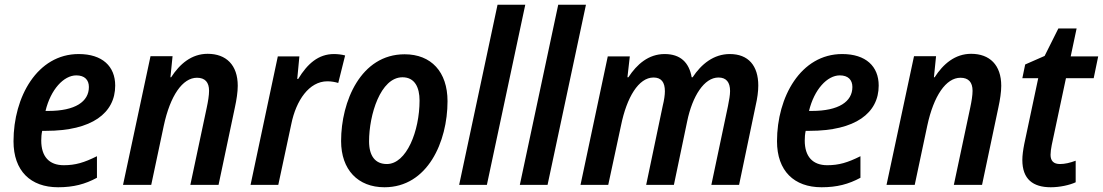

<svg xmlns="http://www.w3.org/2000/svg" viewBox="-20 -780 4653 810"><path d="M225 10C290 10 339 -3 389 -30V-121C335 -94 298 -83 249 -83C187 -83 154 -120 154 -187C154 -201 155 -214 158 -228H174C368 -228 466 -303 466 -419C466 -500 412 -552 312 -552C137 -552 37 -371 37 -184C37 -59 109 10 225 10ZM184 -312H172C194 -403 249 -462 302 -462C337 -462 355 -443 355 -413C355 -351 297 -312 184 -312Z M499 0H618L671 -250C698 -376 750 -452 811 -452C845 -452 862 -433 862 -397C862 -378 858 -353 852 -325L783 0H902L971 -327C978 -359 983 -392 983 -418C983 -506 934 -553 856 -553C788 -553 738 -510 702 -454H699L708 -543H615Z M1037 0H1154L1209 -257C1229 -356 1284 -437 1361 -437C1378 -437 1394 -434 1407 -430L1436 -546C1422 -550 1404 -552 1389 -552C1323 -552 1277 -511 1238 -447H1234L1243 -542H1152Z M1602 10C1784 10 1868 -182 1868 -353C1868 -477 1799 -551 1687 -551C1502 -551 1419 -352 1419 -185C1419 -64 1490 10 1602 10ZM1612 -88C1563 -88 1537 -122 1537 -184C1537 -295 1585 -454 1678 -454C1730 -454 1750 -411 1750 -356C1750 -227 1695 -88 1612 -88Z M1917 0H2034L2196 -760H2079Z M2173 0H2290L2452 -760H2335Z M2429 0H2546L2600 -251C2624 -369 2674 -453 2737 -453C2770 -453 2785 -433 2785 -395C2785 -380 2782 -358 2776 -334L2706 0H2823L2879 -268C2901 -375 2951 -453 3011 -453C3044 -453 3060 -433 3060 -396C3060 -379 3056 -357 3051 -332L2981 0H3098L3168 -335C3175 -365 3179 -394 3179 -419C3179 -503 3137 -552 3059 -552C2991 -552 2939 -510 2902 -454H2898C2887 -517 2850 -552 2784 -552C2716 -552 2667 -509 2631 -454H2627L2637 -542H2544Z M3446 10C3511 10 3560 -3 3610 -30V-121C3556 -94 3519 -83 3470 -83C3408 -83 3375 -120 3375 -187C3375 -201 3376 -214 3379 -228H3395C3589 -228 3687 -303 3687 -419C3687 -500 3633 -552 3533 -552C3358 -552 3258 -371 3258 -184C3258 -59 3330 10 3446 10ZM3405 -312H3393C3415 -403 3470 -462 3523 -462C3558 -462 3576 -443 3576 -413C3576 -351 3518 -312 3405 -312Z M3720 0H3839L3892 -250C3919 -376 3971 -452 4032 -452C4066 -452 4083 -433 4083 -397C4083 -378 4079 -353 4073 -325L4004 0H4123L4192 -327C4199 -359 4204 -392 4204 -418C4204 -506 4155 -553 4077 -553C4009 -553 3959 -510 3923 -454H3920L3929 -543H3836Z M4413 10C4451 10 4492 1 4518 -11V-102C4494 -93 4472 -88 4452 -88C4425 -88 4412 -101 4412 -127C4412 -138 4414 -153 4417 -168L4477 -450H4594L4613 -542H4497L4522 -660H4445L4387 -544L4305 -508L4293 -450H4360L4301 -172C4296 -146 4293 -124 4293 -105C4293 -24 4338 10 4413 10Z"/></svg>

Font: Noto Sans SemiCondensed SemiBold
Style: Italic
Weight: 600
Width: 4
Italic angle: -12°
Designer: Monotype Design Team
Foundry: Monotype Imaging Inc.
Version: Version 2.013